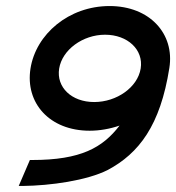

<svg xmlns="http://www.w3.org/2000/svg" viewBox="-20 -605 583 636"><path d="M81 -378C63 -264 144 -172 277 -172C310 -172 344 -178 376 -189C320 -116 248 -75 87 -75H79L42 11H55C147 10 268 -7 337 -42C440 -97 511 -189 541 -380C559 -493 476 -585 343 -585C208 -585 99 -492 81 -378ZM176 -378C186 -440 254 -490 328 -490C403 -490 456 -440 446 -378C436 -316 367 -267 292 -267C217 -267 166 -316 176 -378Z"/></svg>

Font: Charger Pro
Style: ExBdExtObl
Weight: 400
Designer: Jasper
Foundry: Cannot Into Space Fonts
Version: Version 1.09